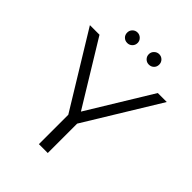

<svg xmlns="http://www.w3.org/2000/svg" viewBox="-241 -992 1118 1118"><g transform="rotate(45 317.5 -433.0)"><path d="M185 -823Q185 -841 197.5 -853.5Q210 -866 228 -866Q245 -866 258 -853.5Q271 -841 271 -823Q271 -805 258.5 -792.5Q246 -780 228 -780Q210 -780 197.5 -792Q185 -804 185 -823ZM406 -866Q424 -866 436.5 -853.5Q449 -841 449 -823Q449 -804 436.5 -792Q424 -780 406 -780Q388 -780 375.5 -792.5Q363 -805 363 -823Q363 -841 376 -853.5Q389 -866 406 -866ZM634 -700 354 -242V0H281V-242L1 -700H80L320 -307L560 -700Z"/></g></svg>

Font: mBank
Style: Regular
Weight: 400
Designer: Julieta Ulanovsky
Foundry: Julieta Ulanovsky
Version: Version 7.200;PS 007.200;hotconv 1.0.88;makeotf.lib2.5.64775